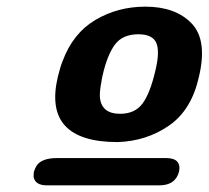

<svg xmlns="http://www.w3.org/2000/svg" viewBox="-20 -784 627 577"><path d="M82 -268Q86 -280 90 -286Q105 -309 152 -309H479Q526 -309 518 -268Q507 -227 459 -227H121Q85 -227 81 -253Q81 -264 82 -268ZM154 -554Q162 -586 168 -600Q199 -684 266.5 -724Q334 -764 417 -764Q507 -764 555.5 -714Q604 -664 578 -554Q556 -454 488.5 -407Q421 -360 334 -357Q107 -357 154 -554ZM288 -556Q288 -555 286.5 -548.5Q285 -542 285 -539Q280 -516 280 -495Q283 -442 341 -442Q385 -442 408 -472.5Q431 -503 447 -572Q461 -630 449.5 -655.5Q438 -681 396 -681Q348 -681 325 -649.5Q302 -618 288 -556Z"/></svg>

Font: Coval
Style: ExtraBold Italic
Weight: 800
Foundry: Context Ltd
Version: Version 001.000